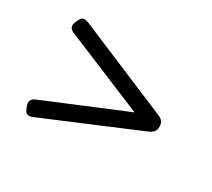

<svg xmlns="http://www.w3.org/2000/svg" viewBox="-104 -888 970 878"><g transform="rotate(30 381.5 -449.0)"><path d="M144 -200Q122 -191 111.5 -195.5Q101 -200 93 -221Q84 -243 88.5 -254.5Q93 -266 108 -273L531 -449L108 -625Q92 -632 87.5 -643.5Q83 -655 93 -676Q101 -697 111.5 -702Q122 -707 144 -698L631 -493Q648 -486 655.5 -476Q663 -466 663 -449Q663 -432 655.5 -422.5Q648 -413 631 -405Z"/></g></svg>

Font: Playwrite FR Trad
Style: Regular
Weight: 400
Designer: Veronika Burian, José Scaglione
Foundry: TypeTogether
Version: Version 1.000